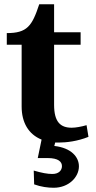

<svg xmlns="http://www.w3.org/2000/svg" viewBox="-20 -658 452 905"><path d="M12 -502V-447H82V-156C82 -81 114 -25 176 0L158 87H204C256 87 272 105 272 125C272 145 257 162 227 162C203 162 177 157 139 146L141 211C174 223 206 227 233 227C304 227 352 177 352 126C352 82 316 39 236 30L240 14H256C293 14 345 8 397 -13L388 -68C364 -61 337 -56 318 -56C265 -56 235 -83 235 -164V-447H360V-506H235V-638H165C131 -535 108 -502 12 -502Z"/></svg>

Font: LT Superior Serif ExtraBold
Style: Regular
Weight: 800
Designer: Daniel Lyons
Foundry: LyonsType
Version: Version 2.120;FEAKit 1.0